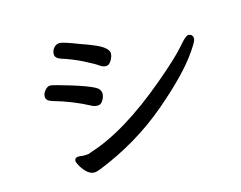

<svg xmlns="http://www.w3.org/2000/svg" viewBox="-93 -813 1186 945"><g transform="rotate(-15 500.0 -340.0)"><path d="M375 -639Q459 -610 484 -591.5Q509 -573 509 -556.5Q509 -540 497.5 -520.5Q486 -501 470 -501Q454 -501 438 -513Q422 -525 370.5 -551Q319 -577 264 -594Q236 -604 236 -623Q236 -642 248 -656Q260 -670 278 -670Q296 -670 375 -639ZM899 -544Q923 -544 923 -519Q923 -507 892 -462Q825 -363 668.5 -231Q512 -99 313 -19Q291 -10 279 -10Q246 -10 215 -60Q203 -81 203 -89Q203 -97 208 -101.5Q213 -106 220 -106Q226 -106 233 -106L245 -104H251Q271 -104 278.5 -106.5Q286 -109 286 -110Q469 -166 701 -362Q810 -454 848 -499Q886 -544 899 -544ZM395 -410Q418 -397 418 -373Q418 -372 418 -371L416 -361Q413 -349 404 -336.5Q395 -324 380 -324Q365 -324 353 -330Q267 -376 171 -403Q139 -412 139 -433Q139 -450 152 -465Q165 -480 178.5 -480Q192 -480 276 -454.5Q360 -429 395 -410Z"/></g></svg>

Font: LXGW ZhenKai
Style: Regular
Weight: 400
Designer: LXGW / Fontworks Inc.
Foundry: LXGW / Fontworks Inc.
Version: Version 0.800;June 8, 2025